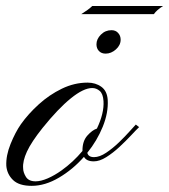

<svg xmlns="http://www.w3.org/2000/svg" viewBox="-20 -603 550 624"><path d="M83 1Q42 1 22.5 -17.8Q2.9 -36.6 0.5 -64Q-1 -97.2 14.4 -135.3Q29.8 -173.3 47.9 -199.2Q71.8 -232.9 106 -263.9Q140.1 -294.9 180.9 -314.7Q221.7 -334.5 264.6 -334.5Q290.5 -334.5 309.3 -321Q328.1 -307.6 330.1 -278.3Q332.5 -236.8 314 -191.2Q295.4 -145.5 263.7 -106.4Q267.1 -92.3 285.6 -92.3Q303.7 -92.3 325.2 -106.7Q346.7 -121.1 366.9 -140.6Q387.2 -160.2 401.9 -176.8Q416.5 -193.4 421.4 -198.2L432.1 -189.9Q422.9 -181.2 405.8 -162.8Q388.7 -144.5 367.9 -125.2Q347.2 -106 325.4 -92.3Q303.7 -78.6 284.7 -78.6Q261.2 -78.6 252.9 -93.3Q216.8 -52.2 171.6 -25.6Q126.5 1 83 1ZM95.7 -13.7Q112.8 -13.7 135.3 -23.4Q157.7 -33.2 180.2 -49.3Q217.8 -76.2 248 -112.3V-114.3Q248 -144.5 263.9 -162.4Q279.8 -180.2 294.9 -185.1Q318.8 -234.9 316.4 -274.4Q314.9 -298.3 304 -307.6Q293 -316.9 279.8 -316.9Q251.5 -316.9 210.2 -283.4Q168.9 -250 118.2 -187Q82 -141.6 67.6 -110.4Q53.2 -79.1 55.2 -56.2Q55.2 -43 64.2 -28.3Q73.2 -13.7 95.7 -13.7ZM323.2 -428.7Q309.6 -428.7 301.5 -437.3Q293.5 -445.8 293.5 -459Q293.5 -476.1 307.9 -490.5Q322.3 -504.9 342.3 -504.9Q356 -504.9 364 -495.8Q372.1 -486.8 372.1 -474.1Q372.1 -456.1 356.7 -442.4Q341.3 -428.7 323.2 -428.7ZM244.1 -557.1Q254.9 -564 264.2 -570.6Q273.4 -577.1 279.8 -583.5H509.8Q489.7 -570.8 480 -557.1Z"/></svg>

Font: Pinyon Script
Style: Regular
Weight: 400
Designer: Nicole Fally, Eben Sorkin
Foundry: Sorkin Type Co.
Version: Version 1.008; ttfautohint (v1.8.4.7-5d5b)